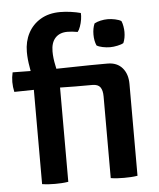

<svg xmlns="http://www.w3.org/2000/svg" viewBox="-53 -786 692 836"><g transform="rotate(-5 293.0 -368.0)"><path d="M514.5 0Q499.5 2.5 485 3.2Q470.5 4 455.5 4Q441 4 426.8 3.2Q412.5 2.5 397.5 0V-357Q397.5 -383.5 387.8 -397.2Q378 -411 353 -411H277.5Q246.5 -411.5 215.5 -412Q184.5 -412.5 153.5 -413L12 -410.5Q7 -432.5 7 -454Q7 -474.5 12 -496L154 -494Q224 -495 287.2 -496.5Q350.5 -498 412 -498H427.5Q468.5 -498 491.5 -471.5Q514.5 -445 514.5 -401.5ZM97.5 -445Q94 -478.5 87.8 -512.8Q81.5 -547 81.5 -579Q81.5 -624.5 100.5 -660.8Q119.5 -697 155.2 -718.2Q191 -739.5 241 -739.5Q264 -739.5 288.2 -736Q312.5 -732.5 330.5 -727.5Q331.5 -715.5 329 -699.5Q326.5 -683.5 321.2 -668.8Q316 -654 309.5 -646.5Q296.5 -649 285.5 -650Q274.5 -651 264.5 -651Q231 -651 212 -630.5Q193 -610 193 -571.5Q193 -542 200.2 -509.5Q207.5 -477 212 -443.5V0Q195.5 2.5 181.8 3.2Q168 4 154.5 4Q141.5 4 127.2 3.2Q113 2.5 97.5 0ZM377 -629Q377 -656 386 -677Q396 -683 412.5 -686.8Q429 -690.5 444.5 -690.5Q459.5 -690.5 477 -686.8Q494.5 -683 503.5 -677Q508 -667 510.2 -653.5Q512.5 -640 512.5 -629Q512.5 -602 503.5 -581Q495 -575.5 477.2 -571.8Q459.5 -568 444.5 -568Q429 -568 412 -571.5Q395 -575 386 -581Q377 -602 377 -629Z"/></g></svg>

Font: Signika Medium
Style: Regular
Weight: 500
Designer: Anna Giedry
Foundry: Anna Giedry
Version: Version 2.000